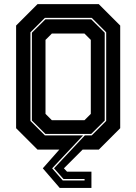

<svg xmlns="http://www.w3.org/2000/svg" viewBox="-20 -720 656 924"><path d="M229.5 -141.5H386.5L417 -172V-528L386.5 -558.5H229.5L199 -528V-172ZM196 -68.5H421.5L491 -138V-564.5L421.5 -634H196L126.5 -564.5V-138ZM198.5 -75.5 133.5 -140V-562.5L198.5 -627H419L484 -562.5V-140L419 -75.5ZM380 -68.5 231 90 282 148.5H387V141.5H285.5L240 90L388.5 -68.5ZM455.5 -700 558.5 -597V-103L455.5 0H377.5L287.5 90L302.5 106H420V184.5H267.5L186 90L265.5 0H160.5L57.5 -103V-597L160.5 -700Z"/></svg>

Font: Tourney Thin ExtraBold
Style: Regular
Weight: 800
Version: Version 1.015